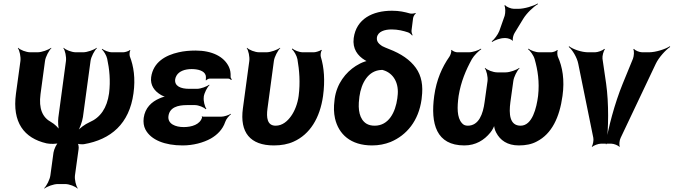

<svg xmlns="http://www.w3.org/2000/svg" viewBox="-20 -830 3891 1109"><path d="M289 51 271 183C268 207 249 244 235 257L237 259C252 247 290 233 314 233H356C380 233 416 247 427 259L429 257C419 244 410 207 413 183L434 31C436 20 433 0 427 -5L424 -2C429 3 453 4 464 3C621 -24 727 -115 751 -291C763 -377 752 -448 730 -504C727 -513 728 -533 733 -539L730 -541C725 -535 702 -528 692 -528H627C607 -528 582 -539 570 -548L568 -545C579 -536 595 -510 599 -491C612 -431 619 -365 610 -291C598 -206 560 -151 497 -124C470 -112 438 -88 426 -71L428 -69C440 -86 455 -127 459 -154L503 -478C506 -502 526 -539 540 -552L538 -554C523 -542 484 -528 460 -528H418C394 -528 359 -542 348 -554L346 -552C356 -539 364 -502 361 -478L317 -151C314 -127 316 -89 323 -73L327 -75C319 -91 295 -114 275 -125C225 -152 203 -203 214 -286L240 -478C243 -502 263 -539 277 -552L275 -554C260 -542 221 -528 197 -528H155C131 -528 96 -542 85 -554L83 -552C93 -539 101 -502 98 -478L72 -288C50 -124 118 -32 249 -2C266 2 309 3 322 -5L319 -9C307 -1 292 32 289 51Z M1041 -96C994 -96 947 -114 953 -160C960 -210 1007 -223 1060 -223H1106C1127 -223 1159 -210 1168 -199L1172 -202C1163 -213 1154 -247 1157 -269V-272C1160 -293 1177 -327 1190 -338L1188 -341C1175 -330 1139 -317 1118 -317H1072C1025 -317 986 -332 992 -373C993 -380 996 -387 1000 -394C1015 -419 1048 -431 1087 -431C1122 -431 1160 -422 1168 -395C1170 -389 1170 -372 1168 -367L1171 -366C1174 -370 1184 -376 1191 -376H1298C1305 -376 1312 -371 1315 -368L1319 -371C1316 -375 1311 -382 1312 -388C1313 -409 1310 -427 1302 -444C1274 -503 1205 -538 1110 -538C1075 -538 1042 -535 1012 -528C936 -511 865 -471 853 -384C847 -337 873 -304 906 -284C916 -277 934 -270 944 -269V-273C934 -274 915 -268 902 -262C855 -242 818 -207 810 -149C807 -124 810 -101 820 -82C852 -21 933 10 1035 10C1096 10 1155 -6 1198 -30C1233 -50 1266 -81 1281 -126C1286 -142 1303 -162 1314 -170L1313 -173C1302 -165 1274 -156 1257 -156H1151C1149 -156 1149 -158 1148 -159L1145 -157C1146 -156 1147 -153 1147 -151C1135 -111 1088 -96 1041 -96Z M1562 10C1605 10 1643 3 1676 -12C1770 -54 1828 -148 1846 -276C1858 -365 1852 -440 1833 -502C1830 -512 1833 -533 1839 -540L1836 -542C1829 -536 1804 -528 1793 -528H1729C1707 -528 1680 -540 1668 -550L1666 -546C1678 -536 1694 -509 1698 -488C1709 -424 1715 -354 1705 -276C1699 -231 1682 -188 1661 -159C1641 -131 1612 -104 1572 -104C1523 -104 1518 -151 1525 -203L1562 -478C1565 -502 1585 -539 1599 -552L1597 -554C1582 -542 1543 -528 1519 -528H1477C1453 -528 1418 -542 1407 -554L1405 -552C1415 -539 1423 -502 1420 -478L1383 -204C1364 -65 1425 10 1562 10Z M2242 -660C2278 -660 2310 -652 2337 -643C2346 -640 2357 -630 2360 -625L2363 -627C2360 -633 2356 -645 2357 -654L2366 -725C2367 -734 2375 -748 2382 -752L2379 -755C2374 -752 2357 -750 2349 -752C2317 -761 2287 -768 2244 -768C2132 -768 2038 -721 2023 -610C2015 -548 2046 -508 2087 -483C2092 -480 2100 -475 2105 -475L2107 -479C2102 -479 2092 -476 2086 -474C2068 -468 2051 -459 2035 -449C1977 -412 1925 -347 1913 -259L1912 -249C1907 -212 1908 -178 1915 -146C1936 -55 2005 10 2129 10C2168 10 2203 3 2236 -10C2329 -49 2398 -132 2415 -256L2416 -266C2425 -335 2415 -392 2382 -438C2349 -484 2297 -520 2226 -547C2210 -553 2197 -559 2187 -564C2171 -575 2154 -588 2157 -613C2162 -648 2202 -660 2242 -660ZM2183 -426H2190C2191 -426 2193 -425 2193 -425C2252 -408 2287 -350 2276 -272L2275 -262C2264 -181 2225 -104 2144 -104C2125 -104 2109 -108 2096 -116C2057 -141 2046 -195 2055 -262L2056 -272C2067 -351 2107 -423 2183 -426Z M2488 -276C2466 -115 2500 10 2662 10C2728 10 2777 -21 2812 -64C2824 -78 2836 -102 2838 -114H2834C2832 -102 2838 -78 2846 -64C2869 -20 2910 10 2977 10C3017 10 3052 3 3081 -13C3167 -57 3212 -152 3229 -276C3242 -368 3229 -444 3202 -503C3199 -512 3197 -533 3202 -539L3198 -541C3194 -535 3173 -528 3164 -528H3095C3073 -528 3045 -539 3032 -549L3030 -546C3043 -536 3062 -510 3068 -489C3086 -426 3097 -357 3088 -276C3079 -207 3055 -104 2987 -104C2923 -104 2919 -172 2928 -240L2945 -362C2948 -386 2967 -423 2981 -436L2979 -438C2964 -426 2925 -412 2901 -412H2852C2828 -412 2793 -426 2782 -438L2780 -436C2790 -423 2799 -386 2796 -362L2779 -240C2770 -172 2746 -104 2682 -104C2667 -104 2656 -109 2648 -119C2619 -151 2620 -211 2629 -276C2642 -357 2671 -426 2706 -489C2718 -510 2745 -536 2760 -546L2758 -549C2743 -539 2711 -528 2688 -528H2621C2612 -528 2592 -535 2590 -542L2586 -540C2589 -533 2582 -511 2576 -503C2534 -443 2501 -370 2488 -276ZM2895 -739 2864 -651C2856 -630 2834 -601 2820 -591L2823 -588C2837 -598 2870 -610 2892 -610H2902C2914 -610 2936 -602 2939 -595L2943 -597C2939 -604 2945 -628 2952 -639L3002 -721C3022 -754 3062 -792 3087 -806L3086 -810C3061 -795 3009 -779 2973 -779H2949C2932 -779 2905 -790 2898 -800L2893 -798C2900 -788 2900 -756 2895 -739Z M3481 -347 3460 -491C3458 -506 3466 -536 3474 -545L3470 -548C3462 -538 3432 -528 3417 -528H3377C3339 -528 3288 -546 3267 -563L3265 -559C3286 -543 3313 -498 3320 -462L3407 -34C3410 -21 3405 7 3398 16L3401 18C3409 10 3436 0 3450 0H3512C3526 0 3551 10 3557 18L3560 16C3555 7 3558 -21 3565 -34L3768 -462C3785 -498 3826 -543 3851 -559L3849 -563C3824 -546 3767 -528 3729 -528H3689C3674 -528 3648 -538 3642 -548L3638 -545C3644 -536 3642 -506 3636 -491L3577 -347C3531 -235 3491 -85 3479 3H3483C3495 -85 3497 -235 3481 -347Z"/></svg>

Font: Asimov
Style: EdgeIt
Weight: 500
Designer: Google
Version: Version 2.000980: 2014